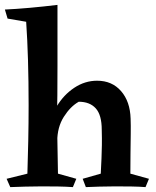

<svg xmlns="http://www.w3.org/2000/svg" viewBox="-22 -765 636 785"><path d="M213 -745Q213 -686 213 -621.5Q213 -557 213 -494Q213 -431 212.5 -376.5Q212 -322 211 -282L215 -55L290 -34L276 0Q246 -2 216.5 -2.5Q187 -3 149 -3Q113 -3 81.5 -2Q50 -1 20 0L5 -34L90 -55Q92 -117 93.5 -189Q95 -261 95 -335Q95 -433 92.5 -518Q90 -603 85 -676L9 -689L-2 -726Q43 -728 99 -733Q155 -738 213 -745ZM375 -435Q436 -435 473 -392.5Q510 -350 512 -280Q513 -254 512.5 -216Q512 -178 511.5 -136Q511 -94 511 -55L587 -34L573 0Q547 -2 516.5 -2.5Q486 -3 449 -3Q414 -3 385 -2Q356 -1 329 0L316 -34L390 -55Q392 -92 393 -118.5Q394 -145 394.5 -171.5Q395 -198 394 -234Q394 -295 369.5 -322Q345 -349 300 -349Q266 -330 239 -287.5Q212 -245 212 -186L177 -230Q182 -283 210 -330Q238 -377 281.5 -406Q325 -435 375 -435Z"/></svg>

Font: Ruwudu SemiBold
Style: Regular
Weight: 600
Designer: Becca Hirsbrunner Spalinger
Foundry: SIL International
Version: Version 3.000